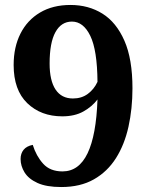

<svg xmlns="http://www.w3.org/2000/svg" viewBox="-20 -744 599 774"><path d="M227 10Q167 10 131 -6.5Q95 -23 79 -49Q63 -75 63 -103Q63 -125 75 -140Q87 -155 112 -160Q126 -115 154 -84Q182 -53 232 -53Q298 -53 333 -126Q368 -199 373 -343Q351 -314 316 -294.5Q281 -275 231 -275Q145 -275 90 -328Q35 -381 35 -482Q35 -554 62.5 -608.5Q90 -663 141.5 -693.5Q193 -724 264 -724Q337 -724 393 -689Q449 -654 481.5 -580Q514 -506 514 -388Q514 -306 498 -233.5Q482 -161 447.5 -106.5Q413 -52 358.5 -21Q304 10 227 10ZM274 -347Q309 -347 334 -365.5Q359 -384 373 -414Q372 -542 344 -599.5Q316 -657 270 -657Q227 -657 203.5 -614.5Q180 -572 180 -488Q180 -419 204 -383Q228 -347 274 -347Z"/></svg>

Font: Noto Serif Vithkuqi
Style: Regular
Weight: 400
Version: Version 1.005